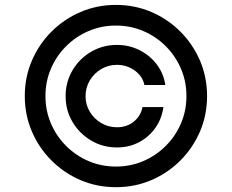

<svg xmlns="http://www.w3.org/2000/svg" viewBox="-20 -759 954 790"><path d="M457 11.2Q379.4 11.2 311.5 -17.8Q243.7 -46.9 191.9 -98.6Q140.1 -150.4 111.1 -218.3Q82 -286.1 82 -363.8Q82 -441.4 111.1 -509.3Q140.1 -577.1 191.9 -628.9Q243.7 -680.7 311.5 -709.7Q379.4 -738.8 457 -738.8Q534.7 -738.8 602.5 -709.7Q670.4 -680.7 722.2 -628.9Q773.9 -577.1 803 -509.3Q832 -441.4 832 -363.8Q832 -286.1 803 -218.3Q773.9 -150.4 722.2 -98.6Q670.4 -46.9 602.5 -17.8Q534.7 11.2 457 11.2ZM457 -73.7Q517.1 -73.7 569.6 -96.2Q622.1 -118.7 662.1 -158.7Q702.1 -198.7 724.6 -251.2Q747.1 -303.7 747.1 -363.8Q747.1 -423.8 724.6 -476.3Q702.1 -528.8 662.1 -568.8Q622.1 -608.9 569.6 -631.3Q517.1 -653.8 457 -653.8Q397 -653.8 344.5 -631.3Q292 -608.9 252 -568.8Q211.9 -528.8 189.5 -476.3Q167 -423.8 167 -363.8Q167 -303.7 189.5 -251.2Q211.9 -198.7 252 -158.7Q292 -118.7 344.5 -96.2Q397 -73.7 457 -73.7ZM250 -363.3Q250 -421.9 278.3 -469.7Q306.6 -517.6 354.7 -545.9Q402.8 -574.2 460.9 -574.2Q511.7 -574.2 554.4 -552.5Q597.2 -530.8 625.2 -493.7Q653.3 -456.5 660.2 -409.2H574.2Q566.9 -445.3 534.4 -468.8Q502 -492.2 460.9 -492.2Q425.8 -492.2 396.5 -474.9Q367.2 -457.5 349.6 -428.2Q332 -398.9 332 -363.3Q332 -328.1 349.6 -299.1Q367.2 -270 396.5 -252.7Q425.8 -235.4 460.9 -235.4Q502 -235.4 530.5 -258.5Q559.1 -281.7 566.4 -318.4H652.3Q646 -271 619.6 -233.4Q593.3 -195.8 552.5 -174.1Q511.7 -152.3 460.9 -152.3Q402.8 -152.3 354.7 -180.9Q306.6 -209.5 278.3 -257.3Q250 -305.2 250 -363.3Z"/></svg>

Font: Inter-Regular
Style: Regular
Weight: 400
Designer: Rasmus Andersson
Foundry: rsms
Version: Version 4.000;git-a52131595